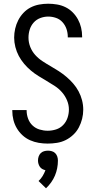

<svg xmlns="http://www.w3.org/2000/svg" viewBox="-20 -763 515 1031"><path d="M236 8Q212 8 188 4Q164 0 141.5 -10Q119 -20 101 -36.5Q83 -53 70.5 -74Q58 -95 52 -119Q46 -143 46 -168V-172H123V-169Q123 -147 131 -125.5Q139 -104 155 -89Q171 -74 192.5 -67.5Q214 -61 236 -61Q259 -61 281 -68Q303 -75 319 -91.5Q335 -108 342.5 -130Q350 -152 350 -175Q350 -200 340 -224Q330 -248 313 -267.5Q296 -287 274.5 -301Q253 -315 231 -328Q209 -341 187 -354.5Q165 -368 145.5 -384.5Q126 -401 109.5 -420.5Q93 -440 81 -462.5Q69 -485 62.5 -510.5Q56 -536 56 -561Q56 -585 61.5 -609Q67 -633 78 -654.5Q89 -676 106 -694Q123 -712 144.5 -723Q166 -734 190 -738.5Q214 -743 239 -743Q262 -743 286 -739Q310 -735 331.5 -724.5Q353 -714 370 -697Q387 -680 398.5 -659Q410 -638 415.5 -614.5Q421 -591 421 -567V-562H344V-565Q344 -587 337 -607.5Q330 -628 315.5 -644Q301 -660 280.5 -667Q260 -674 239 -674Q217 -674 196 -666Q175 -658 160.5 -641.5Q146 -625 139.5 -604Q133 -583 133 -561Q133 -535 142.5 -511Q152 -487 169 -468Q186 -449 208 -434.5Q230 -420 252 -407.5Q274 -395 295.5 -381Q317 -367 336.5 -350.5Q356 -334 373 -314.5Q390 -295 402 -272.5Q414 -250 420.5 -225Q427 -200 427 -174Q427 -149 421 -125Q415 -101 403.5 -79Q392 -57 373.5 -39.5Q355 -22 333 -11Q311 0 286 4Q261 8 236 8ZM227 248 187 209Q200 197 209 182Q218 167 224 151Q215 149 207 144.5Q199 140 194 132.5Q189 125 186.5 116.5Q184 108 184 99Q184 88 187.5 77.5Q191 67 198.5 59.5Q206 52 216.5 49Q227 46 238 46Q248 46 258.5 49Q269 52 276.5 59.5Q284 67 287.5 77.5Q291 88 291 99Q291 120 287 140.5Q283 161 275 180Q267 199 254.5 216.5Q242 234 227 248Z"/></svg>

Font: Iosevka QP
Style: Regular
Weight: 400
Designer: Belleve Invis
Foundry: Belleve Invis
Version: Version 20.0.0; ttfautohint (v1.8.4)